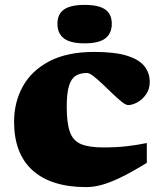

<svg xmlns="http://www.w3.org/2000/svg" viewBox="-20 -749 659 784"><path d="M364.5 -537Q449 -537 498.5 -521.5Q548 -506 569.8 -478.5Q591.5 -451 591.5 -414.5Q591.5 -385 576.5 -363.8Q561.5 -342.5 541 -331.2Q520.5 -320 503 -320Q494 -320 477.2 -333.2Q460.5 -346.5 440.2 -366Q420 -385.5 399.5 -405Q379 -424.5 362 -437.8Q345 -451 335 -451Q308 -451 289.5 -439.8Q271 -428.5 261.8 -398.8Q252.5 -369 252.5 -313Q252.5 -246 265.5 -210Q278.5 -174 311 -160.5Q343.5 -147 402 -147Q455 -147 496.8 -151.8Q538.5 -156.5 579.5 -165V-84Q516 -45 471 -23.5Q426 -2 393.2 6.5Q360.5 15 332 15Q189.5 15 113.5 -53Q37.5 -121 37.5 -252Q37.5 -331.5 73.2 -396.2Q109 -461 181.8 -499Q254.5 -537 364.5 -537ZM325.5 -572Q267.5 -572 241 -592.2Q214.5 -612.5 214.5 -652Q214.5 -691 241 -710Q267.5 -729 325.5 -729Q383.5 -729 410 -710Q436.5 -691 436.5 -652Q436.5 -612.5 410 -592.2Q383.5 -572 325.5 -572Z"/></svg>

Font: Newsreader Caption ExtraBold
Style: Regular
Weight: 800
Designer: Hugues Gentile
Foundry: Production Type
Version: Version 1.001